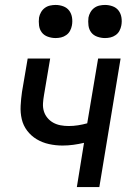

<svg xmlns="http://www.w3.org/2000/svg" viewBox="-20 -757 540 777"><path d="M291 0 320 -179Q299 -174 277 -171Q255 -168 233 -168Q205 -168 178 -174Q151 -180 128.5 -193.5Q106 -207 90 -228Q74 -249 68 -275Q62 -301 63.5 -329Q65 -357 69 -385L92 -520H183L158 -372Q155 -355 154 -338.5Q153 -322 157.5 -307Q162 -292 172 -280Q182 -268 195.5 -260.5Q209 -253 225 -250Q241 -247 258 -247Q277 -247 296 -250Q315 -253 333 -258L377 -520H468L382 0ZM405 -603Q389 -603 373.5 -608.5Q358 -614 349 -626Q340 -638 338 -654Q336 -670 338 -686Q340 -697 346 -707.5Q352 -718 361.5 -725Q371 -732 382.5 -734.5Q394 -737 405 -737Q421 -737 436 -731.5Q451 -726 460 -714Q469 -702 471.5 -686Q474 -670 471 -654Q469 -643 463.5 -632.5Q458 -622 448 -615Q438 -608 427 -605.5Q416 -603 405 -603ZM205 -603Q189 -603 173.5 -608.5Q158 -614 149 -626Q140 -638 138 -654Q136 -670 138 -686Q140 -697 146 -707.5Q152 -718 161.5 -725Q171 -732 182.5 -734.5Q194 -737 205 -737Q221 -737 236 -731.5Q251 -726 260 -714Q269 -702 271.5 -686Q274 -670 271 -654Q269 -643 263.5 -632.5Q258 -622 248 -615Q238 -608 227 -605.5Q216 -603 205 -603Z"/></svg>

Font: Iosevka SS18 Medium
Style: Italic
Weight: 500
Italic angle: -9°
Monospace: yes
Designer: Belleve Invis
Foundry: Belleve Invis
Version: Version 25.1.1; ttfautohint (v1.8.4)